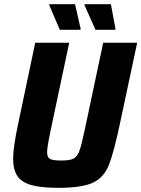

<svg xmlns="http://www.w3.org/2000/svg" viewBox="-20 -893 678 921"><path d="M43 -132Q43 -188 69 -308L149 -688H312L223 -268Q206 -188 206 -163Q206 -138 220 -130.5Q234 -123 274 -123Q315 -123 332.5 -132Q350 -141 360.5 -168.5Q371 -196 386 -268L475 -688H638L557 -308Q526 -161 502 -101Q478 -41 425.5 -16.5Q373 8 259 8Q176 8 129.5 -5.5Q83 -19 63 -49Q43 -79 43 -132ZM365 -750H267L216 -869L217 -873H340L367 -754ZM533 -750H438L385 -869L386 -873H512L534 -754Z"/></svg>

Font: Saira Semi Condensed
Style: Bold Italic
Weight: 700
Width: 4
Italic angle: -12°
Designer: Hector Gatti with collaboration of the Omnibus-Type team
Foundry: Omnibus-Type
Version: Version 1.001; ttfautohint (v1.8)